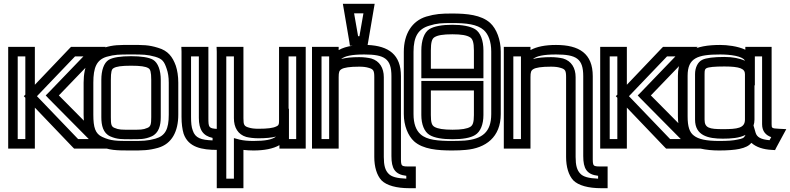

<svg xmlns="http://www.w3.org/2000/svg" viewBox="-20 -755 4148 1008"><path d="M446 -25H390L174 -250L374 -459H418L237 -271L220 -254L237 -236L446 -25ZM163 0V-190L361 17L369 25H380H506H565L523 -18L289 -254L494 -467L535 -509H477H364H353L345 -501L163 -310V-484V-509H138H48H23V-484V0V25H48H138H163V0ZM113 -25H73V-459H113V-258L105 -250L113 -242V-25Z M916 -321C916 -355 911 -386 903 -410C886 -457 862 -489 810 -504C759 -520 730 -519 668 -519C605 -519 576 -520 525 -504C450 -482 419 -410 419 -321V-153C419 -78 440 -17 497 9C552 35 591 35 668 35C729 35 760 35 810 21C883 0 916 -66 916 -153V-321ZM866 -321V-153C866 -77 848 -42 796 -27C753 -15 729 -15 668 -15C591 -15 563 -15 517 -36C480 -53 470 -86 470 -153V-321C470 -400 487 -441 540 -457C583 -469 604 -469 668 -469C731 -469 752 -469 795 -457C832 -446 842 -433 855 -394C862 -374 866 -351 866 -321ZM774 -140C774 -103 771 -91 755 -84C730 -73 716 -74 668 -74C619 -74 605 -73 580 -84C564 -91 562 -103 562 -140V-336C562 -377 566 -392 576 -397C590 -406 618 -410 668 -410C717 -410 745 -406 759 -397C769 -392 774 -377 774 -336V-140ZM824 -140V-336C824 -385 810 -425 784 -441C762 -454 721 -460 668 -460C614 -460 573 -454 551 -441C525 -425 512 -385 512 -336V-140C512 -97 521 -56 559 -39C595 -23 621 -24 668 -24C714 -24 740 -23 776 -39C814 -56 824 -97 824 -140Z M1074 -136V-484V-509H1049H958H932L933 -484V-141C933 -107 937 -76 944 -53C969 19 1040 32 1121 32H1146V7V-53V-76L1122 -78C1076 -81 1074 -85 1074 -136ZM1024 -136C1024 -75 1045 -42 1096 -31V-18C1036 -20 1005 -30 992 -70C985 -88 983 -110 983 -141V-459H1024V-136Z M1585 0V-484V-509H1560H1470H1445V-484V-119C1445 -101 1442 -96 1430 -91C1414 -83 1385 -79 1337 -79C1315 -79 1300 -81 1287 -85C1262 -92 1258 -99 1258 -134V-484V-509H1233H1143H1117L1118 -484V208V233H1143H1233H1258V208V32C1274 34 1292 35 1311 35C1367 35 1414 26 1447 7V25H1472H1560H1585V0ZM1429 -38C1409 -22 1372 -15 1311 -15C1282 -15 1259 -17 1238 -22L1208 -30V2V183H1168V-459H1208V-134C1208 -86 1229 -49 1273 -36C1290 -32 1312 -29 1337 -29C1374 -29 1406 -32 1429 -38ZM1535 -25H1497V-59V-184H1495V-459H1535V-25Z M1708 -350V-300V-25H1668V-459H1708V-425V-350ZM2035 64C2035 130 2053 161 2113 168V183C2063 181 2035 173 2020 157C2002 139 1995 113 1995 69V-350C1995 -398 1973 -435 1929 -448C1912 -452 1890 -455 1866 -455C1827 -455 1795 -452 1771 -445C1790 -461 1827 -469 1892 -469C1999 -469 2035 -447 2035 -355V64ZM1913 -536 1942 -706 1947 -735H1918H1810H1780L1785 -706L1814 -536L1817 -515H1832C1802 -511 1777 -503 1758 -492V-509H1733H1643H1618V-484V0V25H1643H1733H1758V0V-350C1758 -376 1761 -385 1773 -392C1786 -400 1815 -405 1866 -405C1887 -405 1902 -403 1915 -399C1940 -392 1945 -385 1945 -350V69C1945 121 1958 165 1983 192C2010 219 2062 233 2129 233H2138H2163V208V144V119H2138C2083 119 2085 121 2085 64V-355C2085 -468 2021 -514 1910 -519L1913 -536ZM1867 -565H1860L1839 -685H1888L1867 -565Z M2609 -484C2609 -546 2587 -604 2553 -635C2506 -677 2431 -684 2354 -684C2296 -684 2266 -682 2218 -668C2143 -645 2100 -577 2100 -483V-156C2100 -96 2122 -42 2154 -13C2201 29 2278 35 2354 35C2381 35 2405 34 2425 32C2530 23 2609 -35 2609 -156V-484ZM2559 -484V-156C2559 -61 2511 -25 2420 -17C2402 -16 2380 -15 2354 -15C2280 -15 2221 -20 2188 -50C2164 -71 2151 -106 2151 -156V-483C2151 -563 2176 -603 2233 -620C2274 -633 2298 -634 2354 -634C2428 -634 2485 -628 2520 -597C2544 -575 2559 -537 2559 -484ZM2468 -151C2468 -112 2462 -97 2449 -89C2432 -79 2403 -74 2356 -74C2308 -74 2278 -79 2261 -89C2247 -97 2242 -112 2242 -151V-280H2468V-151ZM2518 -151V-305V-330H2493H2217H2192V-305V-151C2192 -103 2207 -63 2236 -46C2261 -31 2303 -24 2356 -24C2408 -24 2450 -31 2474 -46C2503 -63 2518 -103 2518 -151ZM2242 -490C2242 -533 2248 -551 2260 -559C2277 -570 2305 -575 2355 -575C2402 -575 2431 -570 2448 -559C2461 -551 2468 -533 2468 -490V-394H2242V-490ZM2192 -490V-369V-344H2217H2493H2518V-369V-490C2518 -542 2503 -584 2474 -602C2449 -617 2407 -625 2355 -625C2301 -625 2258 -617 2234 -602C2206 -584 2192 -541 2192 -490Z M3092 64V-355C3092 -474 3021 -519 2899 -519C2843 -519 2797 -510 2765 -492V-509H2740H2650H2625V-484V0V25H2650H2740H2765V0V-350C2765 -376 2768 -385 2780 -392C2793 -400 2822 -405 2873 -405C2894 -405 2909 -403 2922 -399C2947 -392 2952 -385 2952 -350V69C2952 121 2965 165 2990 192C3017 219 3069 233 3136 233H3145H3170V208V144V119H3145C3090 119 3092 121 3092 64ZM2715 -350V-300V-25H2675V-459H2715V-425V-350ZM3042 64C3042 130 3060 161 3120 168V183C3070 181 3042 173 3027 157C3009 139 3002 113 3002 69V-350C3002 -398 2980 -435 2936 -448C2919 -452 2897 -455 2873 -455C2834 -455 2802 -452 2778 -445C2797 -461 2834 -469 2899 -469C3006 -469 3042 -447 3042 -355V64Z M3554 -25H3498L3282 -250L3482 -459H3526L3345 -271L3328 -254L3345 -236L3554 -25ZM3271 0V-190L3469 17L3477 25H3488H3614H3673L3631 -18L3397 -254L3602 -467L3643 -509H3585H3472H3461L3453 -501L3271 -310V-484V-509H3246H3156H3131V-484V0V25H3156H3246H3271V0ZM3221 -25H3181V-459H3221V-258L3213 -250L3221 -242V-25Z M4031 -103V-484V-509H4006H3918H3893V-494C3852 -513 3797 -519 3761 -519C3634 -519 3539 -486 3539 -357V-144C3539 -81 3558 -30 3592 -3C3625 22 3683 35 3756 35C3800 35 3837 32 3861 27C3894 20 3912 10 3925 -5C3949 17 3987 30 4033 32L4049 33L4056 19L4089 -42L4108 -77L4069 -79C4032 -81 4031 -82 4031 -103ZM3775 -77C3704 -77 3679 -83 3679 -127V-366C3679 -388 3681 -392 3689 -397C3701 -403 3731 -406 3783 -406C3865 -406 3891 -394 3891 -366V-127C3891 -82 3851 -77 3775 -77ZM3936 -96C3939 -105 3941 -115 3941 -127V-307H3943V-432V-459H3981V-103C3981 -65 4001 -45 4029 -35L4020 -19C3974 -23 3954 -35 3947 -58L3936 -96ZM3775 -27C3817 -27 3862 -30 3894 -47C3885 -29 3880 -28 3851 -22C3829 -17 3799 -15 3756 -15C3688 -15 3647 -24 3623 -43C3600 -60 3590 -90 3590 -144V-357C3590 -451 3642 -469 3761 -469C3813 -469 3879 -461 3891 -436C3863 -449 3826 -456 3783 -456C3728 -456 3687 -451 3667 -441C3643 -430 3629 -399 3629 -366V-127C3629 -42 3699 -27 3775 -27Z"/></svg>

Font: Gamestation DisplayOutline
Style: Regular
Weight: 400
Designer: Jonas Hecksher
Foundry: Jonas Hecksher, Playtypeª, e-types AS
Version: Version 1.003